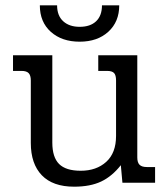

<svg xmlns="http://www.w3.org/2000/svg" viewBox="-20 -688 633 723"><path d="M130 -668H195Q195 -629 218 -608Q241 -587 280 -587Q320 -587 342 -608Q364 -629 364 -668H429Q429 -606 388 -568.5Q347 -531 280 -531Q213 -531 171.5 -568Q130 -605 130 -668ZM96 -150V-385Q96 -404 88 -412.5Q80 -421 61 -421H29V-480H177V-151Q177 -96 202.5 -70.5Q228 -45 284 -45Q343 -45 380 -78.5Q417 -112 417 -176V-385Q417 -405 409.5 -413Q402 -421 383 -421H350V-480H497V-95Q497 -76 505.5 -67.5Q514 -59 533 -59H564V0H441L435 -66Q402 -24 361 -4.5Q320 15 259 15Q179 15 137.5 -28Q96 -71 96 -150Z"/></svg>

Font: Pridi Light
Style: Regular
Weight: 300
Designer: Katatrad Team
Foundry: CadsonDemak
Version: Version 1.003